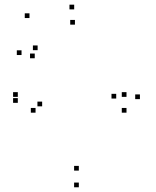

<svg xmlns="http://www.w3.org/2000/svg" viewBox="-20 -772 660 814"><path d="M573.2 -351.7V-371.7H553.2V-351.7ZM294.5 -732.2V-752.2H274.5V-732.2ZM105 -695.5V-715.5H85V-695.5ZM71.3 -538.7V-558.7H51.3V-538.7ZM127.3 -525V-545H107.3V-525ZM139.5 -559.3V-579.3H119.5V-559.3ZM297.7 -667.5V-687.5H277.7V-667.5ZM472.7 -354.2V-374.2H452.7V-354.2ZM314.2 -48.7V-68.7H294.2V-48.7ZM158.7 -321.2V-341.2H138.7V-321.2ZM130.7 -294.3V-314.3H110.7V-294.3ZM516.3 -294.3V-314.3H496.3V-294.3ZM516.3 -361.3V-381.3H496.3V-361.3ZM55.5 -361.3V-381.3H35.5V-361.3ZM55.5 -336V-356H35.5V-336ZM314.2 22V2H294.2V22Z"/></svg>

Font: Monaspace Xenon Dots Var
Style: Regular
Weight: 400
Designer: Riley Cran and the Lettermatic Team
Version: Version 1.100 (Monaspace Xenon Dots)